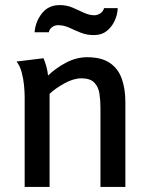

<svg xmlns="http://www.w3.org/2000/svg" viewBox="-20 -735 587 755"><path d="M151 -506Q165 -474 169 -438Q199 -467 239.5 -488.5Q280 -510 323 -510Q379 -510 412 -487.5Q445 -465 459 -425Q473 -385 473 -334V0H375V-313Q375 -341 371 -367Q367 -393 351 -410Q335 -427 300 -427Q269 -427 233 -407Q197 -387 175 -366V0H77V-354Q77 -373 74.5 -399.5Q72 -426 65 -451.5Q58 -477 45 -493ZM443 -703Q442 -677 430.5 -652.5Q419 -628 399 -612.5Q379 -597 349 -597Q321 -597 297.5 -606.5Q274 -616 252.5 -626Q231 -636 208 -636Q195 -636 184.5 -628Q174 -620 172 -608H116Q119 -649 144.5 -682Q170 -715 215 -715Q242 -715 265.5 -705Q289 -695 310 -685Q331 -675 351 -675Q363 -675 374.5 -682.5Q386 -690 389 -703Z"/></svg>

Font: Rosario SemiBold
Style: Regular
Weight: 600
Designer: Hector Gatti
Foundry: Omnibus Type
Version: Version 1.101; ttfautohint (v1.8.1.43-b0c9)